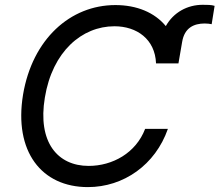

<svg xmlns="http://www.w3.org/2000/svg" viewBox="-20 -758 901 788"><path d="M712.4 -497.9 727.6 -586.3C737.2 -643.8 775.6 -661.6 820.3 -661.6C831 -661.6 841.6 -660.2 848.7 -658.7L860.8 -734C848 -738.3 829.2 -738.3 811.8 -738.3C749.3 -738.3 692.1 -707.4 660.5 -650.9C614.7 -706.7 541.5 -737.2 453.5 -737.2C268.5 -737.2 112.9 -597.3 74.6 -369.7C36.2 -136 150.6 9.9 340.6 9.9C487.2 9.9 617.5 -81.3 669 -229H575.6C538 -130.3 442.1 -77.1 343.8 -77.1C216.3 -77.1 133.5 -174.4 164.1 -357.6C195 -546.5 316.1 -650.2 449.6 -650.2C541.9 -650.2 616.5 -596.9 620.4 -497.9Z"/></svg>

Font: Margiela Sans Text
Style: Italic
Weight: 400
Italic angle: -9.39999°
Designer: Stefan Endress, Andreas Faust
Version: Version 1.100;FEAKit 1.0